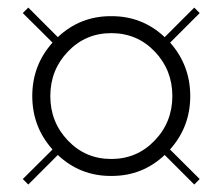

<svg xmlns="http://www.w3.org/2000/svg" viewBox="-20 -680 596 514"><path d="M277.8 -591.3Q209 -591.3 161.9 -542Q114.7 -492.7 114.7 -422.9Q114.7 -353 161.9 -303.7Q209 -254.4 277.8 -254.4Q346.7 -254.4 394 -303.7Q441.4 -353 441.4 -422.9Q441.4 -492.7 394.3 -542Q347.2 -591.3 277.8 -591.3ZM55.7 -186 41 -200.7 120.6 -279.8Q66.4 -340.3 66.4 -422.9Q66.4 -505.4 120.6 -565.9L41 -645L55.7 -659.7L134.8 -580.6Q194.3 -636.7 276.4 -636.7Q276.9 -636.7 277.6 -636.7Q278.3 -636.7 279.3 -636.7Q361.3 -636.7 420.9 -580.6L500 -659.7L514.6 -645L435.5 -565.9Q489.3 -504.9 489.3 -422.9Q489.3 -340.3 435.1 -279.8L514.6 -200.7L500 -186L420.9 -265.1Q361.3 -209 279.3 -209Q278.8 -209 278.1 -209Q277.3 -209 276.4 -209Q194.3 -209 134.8 -265.1Z"/></svg>

Font: Oswald
Style: DemiBold
Weight: 600
Designer: Vernon Adams
Foundry: Vernon Adams
Version: 3.0; ttfautohint (v0.95) -l 8 -r 50 -G 200 -x 0 -w "G" -W -c